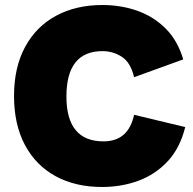

<svg xmlns="http://www.w3.org/2000/svg" viewBox="-20 -735 769 766"><path d="M719 -228Q698 -144 649 -91.5Q600 -39 532.5 -14Q465 11 387 11Q281 11 202 -32Q123 -75 79.5 -156.5Q36 -238 36 -352Q36 -466 80 -547.5Q124 -629 203.5 -672Q283 -715 388 -715Q463 -715 528 -692Q593 -669 641 -621Q689 -573 711 -498L515 -427Q501 -486 466 -508.5Q431 -531 389 -531Q245 -531 245 -350Q245 -171 393 -171Q492 -171 515 -277Z"/></svg>

Font: Prodigy Sans ExtraBold
Style: Regular
Weight: 800
Designer: Wei Huang
Foundry: Wei Huang
Version: Version 1.003; ttfautohint (v1.8.3)